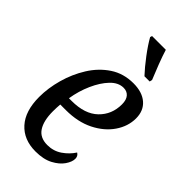

<svg xmlns="http://www.w3.org/2000/svg" viewBox="-240 -832 908 908"><g transform="rotate(45 214.0 -378.0)"><path d="M310 -606Q281 -637 249 -679.5Q217 -722 198 -756L201 -766H293Q302 -736 318.5 -693Q335 -650 348 -619L345 -606ZM197 10Q118 10 72.5 -40.5Q27 -91 27 -185Q27 -244 44.5 -307Q62 -370 96 -424.5Q130 -479 180.5 -512.5Q231 -546 297 -546Q356 -546 389.5 -517Q423 -488 423 -437Q423 -384 390.5 -336.5Q358 -289 299 -259.5Q240 -230 160 -230H123Q122 -218 121.5 -206Q121 -194 121 -183Q121 -120 143.5 -85.5Q166 -51 215 -51Q256 -51 288 -73Q320 -95 340 -126Q355 -117 355 -99Q355 -78 337.5 -52.5Q320 -27 285 -8.5Q250 10 197 10ZM131 -280H149Q237 -280 283 -324.5Q329 -369 329 -437Q329 -467 315.5 -482.5Q302 -498 279 -498Q244 -498 214 -466.5Q184 -435 162 -385.5Q140 -336 131 -280Z"/></g></svg>

Font: Noto Serif Condensed
Style: Italic
Weight: 400
Width: 3
Italic angle: -12°
Designer: Monotype Design Team
Foundry: Monotype Imaging Inc.
Version: Version 2.014; ttfautohint (v1.8.4.7-5d5b)